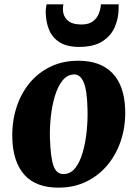

<svg xmlns="http://www.w3.org/2000/svg" viewBox="-20 -848 631 882"><path d="M339.5 -569Q442 -569 496.8 -511.8Q551.5 -454.5 555 -345Q557.5 -271.5 536.8 -206.5Q516 -141.5 475.5 -92Q435 -42.5 377.5 -14.2Q320 14 248.5 14Q145.5 14 92.8 -44.2Q40 -102.5 36.5 -212Q34.5 -286 54.5 -350.8Q74.5 -415.5 114.2 -464.5Q154 -513.5 211 -541.2Q268 -569 339.5 -569ZM321.5 -506Q289.5 -506 267.2 -478.2Q245 -450.5 231.8 -405.8Q218.5 -361 213.2 -309.5Q208 -258 209.5 -210Q212.5 -123.5 225.8 -86Q239 -48.5 271.5 -48.5Q304 -48.5 325.8 -76.2Q347.5 -104 360.2 -148.8Q373 -193.5 378.2 -245.8Q383.5 -298 382 -347Q380 -433.5 364.5 -469.8Q349 -506 321.5 -506ZM344 -632.5Q287 -632.5 253.2 -654.2Q219.5 -676 204.8 -712.8Q190 -749.5 190 -795Q190 -803.5 191.2 -812.5Q192.5 -821.5 194 -828H271Q270.5 -823 269.8 -817.5Q269 -812 269 -806Q269 -775.5 289.5 -755.5Q310 -735.5 354 -735.5Q388.5 -735.5 407.5 -750.5Q426.5 -765.5 434.5 -787Q442.5 -808.5 443.5 -828H525V-811Q525 -765 507.5 -724.2Q490 -683.5 450.2 -658Q410.5 -632.5 344 -632.5Z"/></svg>

Font: Merriweather Black
Style: Italic
Weight: 900
Italic angle: -7.8°
Designer: Eben Sorkin
Foundry: Eben Sorkin
Version: Version 2.200;gftools[0.9.31]